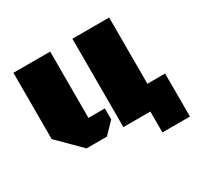

<svg xmlns="http://www.w3.org/2000/svg" viewBox="-139 -686 1009 976"><g transform="rotate(-30 366.0 -198.5)"><path d="M262.2 -129.4H358.4V-64.9L295.9 0H176.3L46.4 -129.4V-518.6H262.2ZM550.8 0H392.6V-518.6H608.4V-129.9H712.4V122.6H550.8Z"/></g></svg>

Font: Black Ops One [rus by aLiNcE]
Style: Regular
Weight: 400
Designer: James Grieshaber
Foundry: James Grieshaber
Version: Version 1.002;May 25, 2024;FontCreator 13.0.0.2680 64-bit